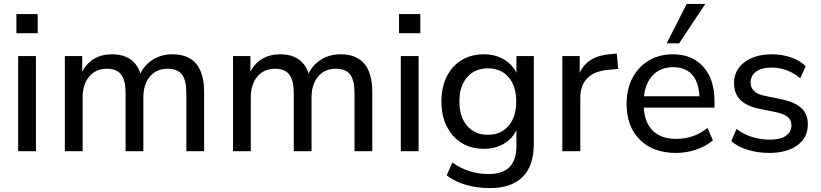

<svg xmlns="http://www.w3.org/2000/svg" viewBox="-20 -774 4201 983"><path d="M64 -604V-702H173V-604ZM73 0V-487H164V0Z M312 0V-487H401V-407Q423 -450 462 -473Q501 -496 553 -496Q666 -496 699 -398Q721 -443 764 -469.5Q807 -496 863 -496Q1025 -496 1025 -302V0H934V-298Q934 -362 912 -392Q890 -422 838 -422Q781 -422 747.5 -382Q714 -342 714 -274V0H623V-298Q623 -362 600.5 -392Q578 -422 527 -422Q470 -422 436.5 -382Q403 -342 403 -274V0Z M1173 0V-487H1262V-407Q1284 -450 1323 -473Q1362 -496 1414 -496Q1527 -496 1560 -398Q1582 -443 1625 -469.5Q1668 -496 1724 -496Q1886 -496 1886 -302V0H1795V-298Q1795 -362 1773 -392Q1751 -422 1699 -422Q1642 -422 1608.5 -382Q1575 -342 1575 -274V0H1484V-298Q1484 -362 1461.5 -392Q1439 -422 1388 -422Q1331 -422 1297.5 -382Q1264 -342 1264 -274V0Z M2023 -604V-702H2132V-604ZM2032 0V-487H2123V0Z M2488 189Q2423 189 2367 173Q2311 157 2267 124L2296 58Q2340 89 2385.5 103Q2431 117 2482 117Q2624 117 2624 -26V-108Q2603 -63 2558.5 -37.5Q2514 -12 2458 -12Q2392 -12 2343 -42.5Q2294 -73 2267 -127.5Q2240 -182 2240 -254Q2240 -327 2267 -381.5Q2294 -436 2343 -466Q2392 -496 2458 -496Q2515 -496 2559 -470.5Q2603 -445 2624 -401V-487H2713V-38Q2713 75 2655.5 132Q2598 189 2488 189ZM2478 -84Q2545 -84 2584 -130Q2623 -176 2623 -254Q2623 -333 2584 -378.5Q2545 -424 2478 -424Q2411 -424 2371.5 -378.5Q2332 -333 2332 -254Q2332 -176 2371.5 -130Q2411 -84 2478 -84Z M2859 0V-487H2948V-400Q2986 -488 3107 -497L3138 -500L3145 -421L3088 -416Q3022 -409 2986.5 -373Q2951 -337 2951 -274V0Z M3442 9Q3324 9 3256 -58.5Q3188 -126 3188 -242Q3188 -318 3218 -375Q3248 -432 3301.5 -464Q3355 -496 3425 -496Q3524 -496 3581 -432Q3638 -368 3638 -256V-223H3276Q3281 -144 3323.5 -103.5Q3366 -63 3442 -63Q3485 -63 3525 -76Q3565 -89 3602 -119L3630 -56Q3597 -26 3545.5 -8.5Q3494 9 3442 9ZM3427 -430Q3361 -430 3322.5 -389Q3284 -348 3277 -281H3561Q3558 -352 3524 -391Q3490 -430 3427 -430ZM3393 -552 3496 -754H3591L3457 -552Z M3919 9Q3861 9 3809.5 -6.5Q3758 -22 3724 -51L3751 -114Q3787 -86 3831.5 -72.5Q3876 -59 3921 -59Q3976 -59 4004 -79Q4032 -99 4032 -132Q4032 -159 4013 -175Q3994 -191 3956 -199L3863 -218Q3738 -245 3738 -348Q3738 -415 3791.5 -455.5Q3845 -496 3932 -496Q3983 -496 4029 -480.5Q4075 -465 4105 -435L4077 -373Q4048 -399 4009.5 -413.5Q3971 -428 3932 -428Q3878 -428 3850.5 -407Q3823 -386 3823 -352Q3823 -299 3892 -284L3985 -265Q4050 -251 4083 -220.5Q4116 -190 4116 -138Q4116 -69 4062 -30Q4008 9 3919 9Z"/></svg>

Font: Nunito Sans Medium
Style: Regular
Weight: 500
Designer: Vernon Adams
Foundry: Vernon Adams
Version: Version 3.101; ttfautohint (v1.8.4.7-5d5b);gftools[0.9.27]